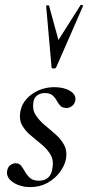

<svg xmlns="http://www.w3.org/2000/svg" viewBox="-20 -751 359 782"><path d="M103 11Q63 11 34 -8Q5 -27 9 -54Q11 -70 21.5 -78Q32 -86 44 -86Q59 -86 67 -75Q75 -64 82.5 -50.5Q90 -37 102.5 -26Q115 -15 139 -15Q163 -15 177 -28.5Q191 -42 194 -69Q199 -100 185 -122.5Q171 -145 148.5 -163.5Q126 -182 104 -200.5Q82 -219 69.5 -242Q57 -265 63 -297Q68 -326 88.5 -348.5Q109 -371 138.5 -383.5Q168 -396 201 -396Q240 -396 265 -381Q290 -366 287 -343Q284 -327 273 -319Q262 -311 252 -311Q234 -311 225.5 -320.5Q217 -330 210.5 -342Q204 -354 193.5 -363Q183 -372 162 -372Q144 -372 131 -362Q118 -352 116 -335Q111 -306 124.5 -284Q138 -262 160.5 -243Q183 -224 205.5 -204.5Q228 -185 241 -161Q254 -137 249 -105Q244 -77 224 -50Q204 -23 173 -6Q142 11 103 11ZM190 -477 168 -726Q168 -729 173.5 -729.5Q179 -730 180 -727L218 -588L308 -730Q309 -732 314.5 -730.5Q320 -729 318 -726L209 -477Q207 -472 198.5 -472Q190 -472 190 -477Z"/></svg>

Font: Cormorant Light Medium
Style: Italic
Weight: 500
Italic angle: -10°
Version: Version 4.000